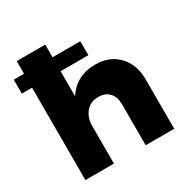

<svg xmlns="http://www.w3.org/2000/svg" viewBox="-167 -889 1014 1037"><g transform="rotate(-30 339.5 -371.0)"><path d="M627 -307V0H449V-256Q449 -302 424.5 -328Q400 -354 357 -354Q308 -354 279.5 -320Q251 -286 251 -232V0H73V-576H9V-663H73V-742H251V-663H424V-576H251V-419Q280 -466 325.5 -490Q371 -514 430 -514Q519 -514 573 -457.5Q627 -401 627 -307Z"/></g></svg>

Font: Montserrat V1
Style: Bold
Weight: 700
Designer: Julieta Ulanovsky
Foundry: Julieta Ulanovsky
Version: Version 6.001